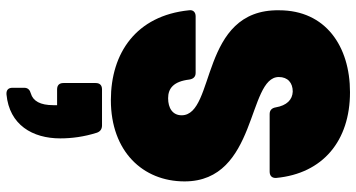

<svg xmlns="http://www.w3.org/2000/svg" viewBox="-280 -509 1126 607"><g transform="rotate(90 283.5 -205.0)"><path d="M376 36H262C249 36 242 43 242 56V158C242 171 249 178 262 178H312V190C312 231 299 254 275 261C264 264 257 270 257 282V319C257 332 264 339 278 338C374 329 417 256 417 168C417 132 412 93 399 52C395 41 387 36 376 36ZM12 -239C29 -72 147 8 296 8C458 8 553 -93 553 -225C553 -456 223 -423 223 -523C223 -551 241 -567 269 -567C295 -566 313 -548 319 -513C321 -501 328 -494 340 -494H522C535 -494 543 -501 542 -515C528 -662 425 -748 271 -748C126 -748 12 -671 12 -524C8 -272 343 -324 344 -216C344 -187 321 -173 290 -173C259 -173 237 -190 231 -240C229 -253 222 -260 210 -260H31C18 -260 10 -252 12 -239Z"/></g></svg>

Font: Malmofest Black-Rounded
Style: Regular
Weight: 800
Designer: Jonny Pinhorn (Poppins), Kolossal
Version: Version 1.004;Glyphs 3.1.2 (3151)